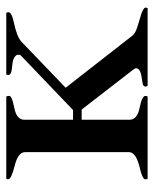

<svg xmlns="http://www.w3.org/2000/svg" viewBox="39 -518 479 597"><g transform="rotate(-90 278.5 -219.5)"><path d="M21 0Q19.5 -3.9 19.5 -7.6Q19.5 -11.2 25.9 -14.6Q32.2 -18.1 41.5 -20.8Q50.8 -23.4 61.8 -26.1Q72.8 -28.8 82 -33.2Q104 -43 104 -58.6V-380.9Q104 -402.8 61.8 -413.3Q19.5 -423.8 19.5 -433.6Q19.5 -435.5 21 -439.5H276.9Q278.8 -435.5 278.8 -431.2Q278.8 -426.8 273.2 -423.8Q267.6 -420.9 259.5 -418.7Q251.5 -416.5 241.7 -414.6Q231.9 -412.6 223.6 -409.2Q204.6 -400.4 204.6 -382.8V-231.9H234.9L405.8 -395.5Q406.7 -397 406.7 -402.1Q406.7 -407.2 402.1 -411.6Q397.5 -416 390.4 -418Q383.3 -419.9 375.2 -420.7Q367.2 -421.4 360.4 -422.4Q343.8 -424.8 343.8 -433.1Q343.8 -435.5 345.2 -439.5H537.6L539.1 -433.1Q539.1 -422.9 509.8 -416.5Q464.8 -407.2 448.7 -393.6L304.2 -254.9L467.3 -45.9Q474.6 -37.1 500 -29.8Q525.4 -22.5 534.2 -19.5Q553.2 -12.2 553.2 -7.1Q553.2 -2 551.8 0H310.1L307.6 -5.9Q307.6 -13.7 318.1 -15.6Q328.6 -17.6 336.2 -18.6Q343.8 -19.5 350.1 -21.5Q364.7 -25.9 364.7 -36.1Q364.7 -40 358.4 -47.4L236.3 -205.1H204.6V-56.6Q204.6 -32.2 241.7 -24.9Q278.8 -17.6 278.8 -6.8Q278.8 -3.9 276.9 0Z"/></g></svg>

Font: RadleyRegular
Style: Regular
Weight: 400
Designer: vernon adams
Foundry: vernon adams
Version: Version 1.000;PS 001.001;hotconv 1.0.56